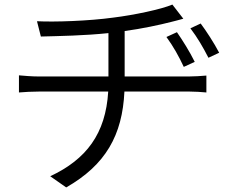

<svg xmlns="http://www.w3.org/2000/svg" viewBox="-20 -771 1040 841"><path d="M526 -436V-635C600 -645 680 -662 730 -675C745 -679 763 -683 783 -689L735 -751C686 -730 566 -705 477 -694C369 -679 217 -674 142 -678L159 -611C238 -613 352 -615 455 -626V-436H150C120 -436 85 -439 63 -441V-366C87 -368 120 -370 152 -370H454C443 -185 358 -73 200 1L270 50C443 -49 516 -179 525 -370H809C833 -370 863 -368 884 -366V-440C863 -438 829 -436 807 -436ZM833 -500C811 -545 778 -597 755 -630L709 -609C739 -568 763 -525 785 -478ZM814 -647C845 -606 869 -565 893 -518L940 -540C917 -584 883 -636 859 -668Z"/></svg>

Font: Genne Gothic Normal
Style: Regular
Weight: 350
Designer: Ryoko NISHIZUKA (kana & ideographs); Paul D. Hunt (Latin, Greek & Cyrillic); Wenlong ZHANG (bopomofo); Sandoll Communica
Foundry: Adobe Systems Incorporated
Version: Version 1.004;PS 1.004;hotconv 16.6.51;makeotf.lib2.5.65220